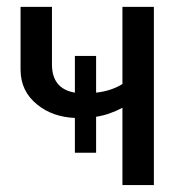

<svg xmlns="http://www.w3.org/2000/svg" viewBox="-20 -532 545 552"><path d="M422.4 0H332V-222.2Q294.4 -202.1 256.3 -196.3V-92.8H195.3V-192.9Q130.9 -195.8 87.4 -231Q39.1 -269.5 39.1 -332V-512.2H129.4V-346.7Q129.4 -276.9 195.3 -265.6V-371.1H256.3V-265.6Q300.3 -270.5 332 -290.5V-512.2H422.4Z"/></svg>

Font: Cadman
Style: Regular
Weight: 400
Designer: Paul James MIller
Foundry: High-Logic / Made with FontCreator
Version: Version 2.114;March 28, 2021;FontCreator 13.0.0.2683 64-bit